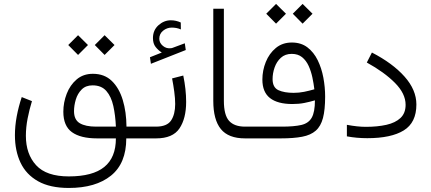

<svg xmlns="http://www.w3.org/2000/svg" viewBox="-20 -702 2188 974"><path d="M329.1 251.5Q233.9 251.5 173.3 217.5Q112.8 183.6 84.2 123.3Q55.7 63 55.7 -16.1Q55.7 -62.5 64.9 -112.1Q74.2 -161.6 90.3 -209.5L142.1 -189Q128.9 -146 120.1 -101.1Q111.3 -56.2 111.3 -13.2Q111.3 79.6 163.3 136.2Q215.3 192.9 329.1 192.9Q450.2 192.9 509 145Q567.9 97.2 567.9 0H472.2Q388.7 0 345 -31.5Q301.3 -63 301.3 -135.3Q301.3 -182.1 318.4 -226.3Q335.4 -270.5 368.9 -299.1Q402.3 -327.6 451.2 -327.6Q509.8 -327.6 547.1 -291.5Q584.5 -255.4 602.8 -194.6Q621.1 -133.8 621.6 -59.6H690.4V0H620.6Q620.6 126.5 543 189Q465.3 251.5 329.1 251.5ZM467.3 -59.6H567.9Q565.4 -116.7 554.9 -164.3Q544.4 -211.9 519.5 -240.5Q494.6 -269 449.7 -269Q415 -269 394.3 -248Q373.5 -227.1 364.5 -196.8Q355.5 -166.5 355.5 -138.2Q355.5 -94.2 384.8 -76.9Q414.1 -59.6 467.3 -59.6ZM510.7 -523.4 561 -473.6 510.7 -423.3 460.9 -473.6ZM376 -523.4 426.3 -473.6 376 -423.3 326.2 -473.6Z M800.8 -435.5Q782.7 -446.8 769.3 -463.9Q755.9 -481 755.9 -508.8Q755.9 -548.8 783.9 -574Q812 -599.1 846.7 -599.1Q872.6 -599.1 897 -587.9L897.5 -552.7Q885.3 -558.1 873.8 -560.1Q862.3 -562 851.1 -562Q827.1 -562 807.6 -546.4Q788.1 -530.8 788.1 -505.4Q788.1 -484.4 806.4 -469.2Q824.7 -454.1 848.1 -457.5Q850.6 -457.5 853 -458.5Q855.5 -459.5 857.4 -460L917.5 -482.4L922.4 -448.2L745.6 -378.4L740.7 -411.6ZM669.9 -59.6H771Q827.1 -59.6 847.9 -90.8Q868.7 -122.1 868.7 -174.3Q868.7 -202.6 864 -237.1Q859.4 -271.5 853 -304.2L909.7 -318.8Q924.3 -248.5 924.3 -185.1Q924.3 -101.1 890.4 -50.5Q856.4 0 772 0H669.9Z M1062 -657.7H1115.7V-190.9Q1115.7 -118.2 1142.1 -88.9Q1168.5 -59.6 1223.1 -59.6H1244.1V0H1223.1Q1138.7 0 1100.3 -47.4Q1062 -94.7 1062 -190.4Z M1515.1 -682.1 1565.4 -632.3 1515.1 -582 1465.3 -632.3ZM1380.4 -682.1 1430.7 -632.3 1380.4 -582 1330.6 -632.3ZM1410.2 -59.6Q1472.2 -59.6 1508.8 -68.1Q1545.4 -76.7 1561.5 -105.2Q1577.6 -133.8 1577.6 -192.9Q1550.8 -185.1 1523.7 -179.7Q1496.6 -174.3 1463.4 -174.3Q1388.2 -174.3 1349.6 -204.6Q1311 -234.9 1311 -298.3Q1311 -344.7 1328.4 -387.7Q1345.7 -430.7 1379.2 -458.5Q1412.6 -486.3 1460.4 -486.3Q1507.3 -486.3 1539.6 -461.7Q1571.8 -437 1591.6 -396.7Q1611.3 -356.4 1620.4 -308.1Q1629.4 -259.8 1629.4 -211.9Q1629.4 -145 1618.4 -103.3Q1607.4 -61.5 1581.8 -39.1Q1556.2 -16.6 1512.7 -8.3Q1469.2 0 1404.3 0H1224.6V-59.6ZM1469.7 -231Q1497.1 -231 1523.2 -236.3Q1549.3 -241.7 1574.7 -249Q1571.3 -277.8 1564.7 -309.1Q1558.1 -340.3 1545.7 -367.7Q1533.2 -395 1512.5 -411.9Q1491.7 -428.7 1460 -428.7Q1426.3 -428.7 1404.8 -408.9Q1383.3 -389.2 1373 -359.6Q1362.8 -330.1 1362.8 -300.8Q1362.8 -258.3 1392.3 -244.6Q1421.9 -231 1469.7 -231Z M1835.9 -58.6Q1894.5 -58.6 1940.2 -68.8Q1985.8 -79.1 2011.7 -103.5Q2037.6 -127.9 2037.6 -170.4Q2037.6 -227.1 1983.6 -281.5Q1929.7 -335.9 1840.8 -384.8L1866.7 -435.5Q1971.7 -381.3 2032 -313.7Q2092.3 -246.1 2092.3 -171.9Q2092.3 -80.1 2028.3 -40.5Q1964.4 -1 1843.3 -1Q1789.1 -1 1739.7 -10.3V-68.8Q1793.9 -58.6 1835.9 -58.6Z"/></svg>

Font: Vazirmatn FD NL ExtraLight
Style: Regular
Weight: 200
Designer: Saber Rastikerdar
Foundry: Saber Rastikerdar
Version: Version 33.003